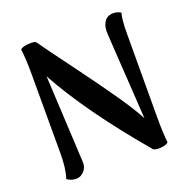

<svg xmlns="http://www.w3.org/2000/svg" viewBox="-128 -830 952 967"><g transform="rotate(-20 348.0 -346.5)"><path d="M120 14Q94 14 71 -2Q88 -51 88 -135V-559Q88 -641 81 -693Q91 -704 124 -706.5Q157 -709 165 -701Q200 -651 295 -523Q390 -395 455 -301Q520 -207 546 -155L517 -615Q514 -653 527.5 -677.5Q541 -702 569 -706Q598 -708 619 -695Q609 -661 609 -585L608 -132Q608 -46 614 -2Q605 9 577 12Q549 15 534 7Q282 -290 155 -522L179 -55Q181 -26 162.5 -6Q144 14 120 14Z"/></g></svg>

Font: Arima Koshi Semi Bold
Style: Regular
Weight: 600
Designer: Joana Correia and Natanael Gama
Foundry: NDISCOVER
Version: Version 1.019;PS 001.019;hotconv 1.0.88;makeotf.lib2.5.64775